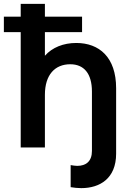

<svg xmlns="http://www.w3.org/2000/svg" viewBox="-25 -762 702 992"><path d="M82 0H207V-272C207 -376 259 -430 338 -430C408 -430 450 -383 450 -289V18C450 71 420 95 374 95C364 95 352 93 340 91V205C358 208 377 210 395 210C491 210 575 160 575 32V-306C575 -467 487 -540 369 -540C303 -540 245 -517 207 -474V-596H399V-676H207V-742H82V-676H-5V-596H82Z"/></svg>

Font: Chess Sans SemiBold
Style: Regular
Weight: 600
Designer: Wolf Bōese
Foundry: Wolf Bōese
Version: Version 7.223;Glyphs 3.3 (3306)